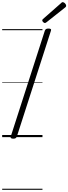

<svg xmlns="http://www.w3.org/2000/svg" viewBox="-20 -1263 629 1768"><path d="M102 14Q88 14 81.5 9Q75 4 79 -6L393 -981Q397 -991 404 -995.5Q411 -1000 427 -1000Q441 -1000 447 -995.5Q453 -991 449 -980L135 -5Q131 4 124.5 9Q118 14 102 14ZM394 -1051Q386 -1051 377.5 -1059.5Q369 -1068 369 -1075Q369 -1078 370 -1080.5Q371 -1083 375 -1087L542 -1234Q546 -1238 549 -1240.5Q552 -1243 557 -1243Q564 -1243 571.5 -1238Q579 -1233 584 -1225Q589 -1217 589 -1211Q589 -1206 588 -1203Q587 -1200 581 -1195L408 -1058Q403 -1055 400 -1053Q397 -1051 394 -1051ZM0 475H371V485H0ZM0 -20H371V0H0ZM0 -505H371V-500H0ZM0 -995H371V-985H0Z"/></svg>

Font: Playwrite CZ Guides
Style: Regular
Weight: 400
Designer: Veronika Burian, José Scaglione
Foundry: TypeTogether
Version: Version 1.003